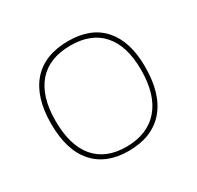

<svg xmlns="http://www.w3.org/2000/svg" viewBox="-115 -627 783 763"><g transform="rotate(-30 276.5 -245.5)"><path d="M280.8 -495.1Q384.8 -495.1 439.9 -432.6Q495.1 -370.1 495.1 -253.9Q495.1 -128.9 437.5 -62.5Q379.9 3.9 272 3.9Q168.9 3.9 113.3 -60.1Q58.1 -123 58.1 -244.1Q58.1 -365.2 115.2 -430.2Q172.4 -495.1 280.8 -495.1ZM279.8 -475.1Q181.6 -475.1 130.4 -416Q79.1 -356.4 79.1 -245.1Q79.1 -132.8 128.4 -74.2Q178.2 -15.1 272 -15.1Q369.6 -15.1 422.4 -76.2Q475.1 -136.7 475.1 -252Q475.1 -360.4 424.8 -418Q375 -475.1 279.8 -475.1Z"/></g></svg>

Font: Datalegreya
Style: Dot
Weight: 700
Designer: Figs Lab
Foundry: Figs Lab
Version: Version 1.002;PS 001.002;hotconv 1.0.70;makeotf.lib2.5.58329